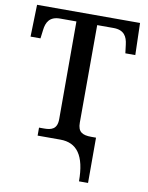

<svg xmlns="http://www.w3.org/2000/svg" viewBox="-99 -784 821 1065"><g transform="rotate(10 312.0 -252.0)"><path d="M421 210H472V-45H445C394 -45 369 -60 369 -111L370 -661H462C522 -661 540 -626 545 -582L551 -534H607L602 -714H22L17 -534H73L79 -582C84 -626 102 -661 161 -661H253V-111C253 -53 219 -45 179 -45H151V0H279C372 0 421 64 421 210Z"/></g></svg>

Font: Noto Serif Medium
Style: Regular
Weight: 500
Designer: Monotype Design Team
Foundry: Monotype Imaging Inc.
Version: Version 2.013